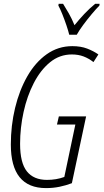

<svg xmlns="http://www.w3.org/2000/svg" viewBox="-20 -964 536 994"><path d="M218.3 9.8Q36.1 9.8 36.1 -215.8Q36.1 -314 58.1 -405.3Q80.1 -496.6 121.3 -568.8Q162.6 -641.1 221.7 -683.1Q280.8 -725.1 354.5 -725.1Q398.4 -725.1 431.4 -712.4Q464.4 -699.7 489.3 -682.1L463.9 -642.6Q439.5 -661.6 412.4 -671.9Q385.3 -682.1 352.1 -682.1Q288.6 -682.1 239 -641.6Q189.5 -601.1 154.8 -533.7Q120.1 -466.3 102.1 -384.3Q84 -302.2 84 -219.2Q84 -121.1 119.1 -76.9Q154.3 -32.7 223.1 -32.7Q272 -32.7 313 -47.9L370.1 -319.3H274.9L284.7 -361.3H425.8L352.1 -15.6Q321.3 -3.9 288.3 2.9Q255.4 9.8 218.3 9.8ZM338.4 -784.2Q334 -803.2 324 -832.8Q314 -862.3 302.5 -890.9Q291 -919.4 282.2 -935.1L283.7 -944.3H306.6Q319.3 -924.3 335.9 -895.3Q352.5 -866.2 365.7 -833.5Q389.2 -862.8 416.3 -891.6Q443.4 -920.4 472.7 -944.3H495.6L494.6 -935.1Q477.1 -917.5 454.6 -890.6Q432.1 -863.8 411.1 -835.4Q390.1 -807.1 377.4 -784.2Z"/></svg>

Font: Open Sans Condensed Light
Style: Italic
Weight: 300
Width: 3
Italic angle: -12°
Designer: Monotype Design Team
Foundry: Monotype Imaging Inc.
Version: Version 3.000; ttfautohint (v1.8.4)